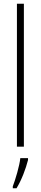

<svg xmlns="http://www.w3.org/2000/svg" viewBox="-20 -780 216 1021"><path d="M107 0V-760H70V0ZM129 71V61H88C84 101 62 175 48 211V221H68C95 177 117 118 129 71Z"/></svg>

Font: Noto Sans Kannada ExtraCondensed ExtraLight
Style: Regular
Weight: 200
Width: 2
Designer: Jelle Bosma - Monotype Design Team
Foundry: Monotype Imaging Inc.
Version: Version 2.005